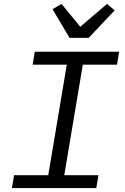

<svg xmlns="http://www.w3.org/2000/svg" viewBox="-20 -963 640 983"><path d="M41 0 52 -66H227L322 -632H147L158 -698H590L579 -632H404L309 -66H484L473 0ZM336 -769 249 -916 295 -943 391 -826 528 -943 567 -910 434 -769Z"/></svg>

Font: IBM Plex Mono
Style: Italic
Weight: 400
Italic angle: -9°
Monospace: yes
Designer: Mike Abbink, Paul van der Laan, Pieter van Rosmalen
Foundry: Bold Monday
Version: Version 2.3